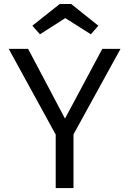

<svg xmlns="http://www.w3.org/2000/svg" viewBox="-20 -954 655 974"><path d="M352.8 -272.3V0H262.6V-271.3L24.1 -706.2H122.6L309.7 -352.3L499 -706.2H591.3ZM341 -933.8 479 -823.6 441 -780 311.3 -862.1 182.6 -780 144.1 -823.6 283.1 -933.8Z"/></svg>

Font: FiraCode Nerd Font
Style: Regular
Weight: 400
Designer: Carrois Corporate, Edenspiekermann AG, Nikita Prokopov
Foundry: Carrois Corporate, Edenspiekermann AG, Nikita Prokopov
Version: Version 6.002;Nerd Fonts 2.2.2